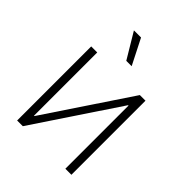

<svg xmlns="http://www.w3.org/2000/svg" viewBox="-212 -870 988 988"><g transform="rotate(45 282.0 -376.5)"><path d="M479.5 0H435.5V-459.5H432.6L126 0H84.5V-539.1H128.4V-79.1H131.3L438.5 -539.1H479.5ZM264.6 -614.3 181.6 -752.9H233.4L303.7 -614.3Z"/></g></svg>

Font: Inter 18pt ExtraLight
Style: Regular
Weight: 250
Designer: Rasmus Andersson
Foundry: rsms
Version: Version 4.001;git-66647c0bb